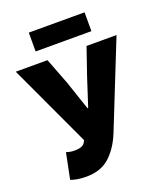

<svg xmlns="http://www.w3.org/2000/svg" viewBox="-151 -923 880 1035"><g transform="rotate(-20 289.0 -406.0)"><path d="M166 12Q135 12 113 8Q91 4 76 -2L106 -150Q115 -147 125.5 -144.5Q136 -142 158 -142Q175 -142 190 -147Q205 -152 212 -163L220 -177L0 -650H182L240 -499L296 -333H300L354 -499L406 -650H578L382 -159Q350 -80 299 -34Q248 12 166 12ZM138 -716V-824H458V-716Z"/></g></svg>

Font: Source Sans 3 Black
Style: Regular
Weight: 900
Designer: Paul D. Hunt
Foundry: Adobe
Version: Version 3.046;hotconv 1.0.118;makeotfexe 2.5.65603